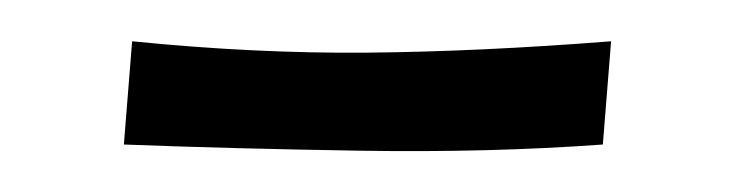

<svg xmlns="http://www.w3.org/2000/svg" viewBox="-20 -96 360 93"><path d="M40 -26 44 -76Q104 -70 158 -70.5Q212 -71 276 -76L272 -26Q217 -22 154.5 -23Q92 -24 40 -26Z"/></svg>

Font: Marhey Light
Style: Regular
Weight: 300
Designer: Nur Syamsi & Bustanul Arifin
Foundry: Namelatype
Version: Version 1.000